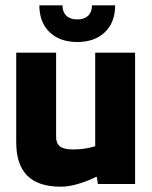

<svg xmlns="http://www.w3.org/2000/svg" viewBox="-20 -692 571 722"><path d="M41 -157V-494H191V-177Q191 -153 205.5 -141.5Q220 -130 254 -130Q295 -130 330.5 -140Q366 -150 376 -156V-46Q359 -35 330 -21.5Q301 -8 269 1Q237 10 208 10Q124 10 82.5 -31.5Q41 -73 41 -157ZM488 -494V0H348L344 -27H338V-494ZM413 -672Q413 -608 374.5 -571Q336 -534 270.5 -534Q205 -534 166.5 -571Q128 -608 128 -672H215Q215 -647 229.5 -633Q243.9 -619 270.8 -619Q297 -619 311.5 -633Q326 -647 326 -672Z"/></svg>

Font: Blinker
Style: Regular
Weight: 400
Designer: Juergen Huber
Foundry: supertype
Version: 1.017